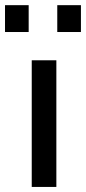

<svg xmlns="http://www.w3.org/2000/svg" viewBox="-57 -738 340 758"><path d="M68.3 0V-500H165.5V0ZM169.1 -611.6V-717.6H262.5V-611.6ZM-37.2 -611.6V-717.6H56.2V-611.6Z"/></svg>

Font: Titillium Web SemiBold
Style: Regular
Weight: 600
Designer: Mohamed Gaber, Accademia di Belle Arti di Urbino
Foundry: Kief Type Foundry, Accademia di Belle Arti di Urbino
Version: Version 3.000; ttfautohint (v1.8.4)